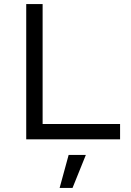

<svg xmlns="http://www.w3.org/2000/svg" viewBox="-20 -680 638 937"><path d="M188 -75H566V0H108V-660H188ZM399 76 334 237H271L315 76Z"/></svg>

Font: Elaine Sans
Style: Regular
Weight: 400
Designer: Wei Huang
Foundry: Wei Huang
Version: Version 2.001;December 24, 2019;FontCreator 12.0.0.2547 64-b